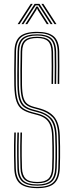

<svg xmlns="http://www.w3.org/2000/svg" viewBox="-20 -970 382 995"><path d="M174 5Q111 5 83.2 -19Q55.5 -43 54 -98Q53 -134.2 52.6 -162.4Q52.2 -190.5 52.6 -218.6Q53 -246.8 54 -283H62Q61 -246.2 60.6 -217.6Q60.2 -189 60.6 -161.1Q61 -133.2 62 -98.2Q63.5 -47.5 88.8 -24.5Q114 -1.5 174 -1.5Q229.8 -1.5 254.9 -23.9Q280 -46.2 282 -98.2Q283.2 -126 283.5 -154.6Q283.8 -183.2 283.4 -211.4Q283 -239.5 282 -265.8Q279.8 -333.5 253 -361.8Q226.2 -390 180 -402.2L153 -409.5Q129 -416 114.6 -427.5Q100.2 -439 93.6 -462.8Q87 -486.5 86 -529.5Q85.2 -567.5 85.6 -605.6Q86 -643.8 87 -702.5Q87.5 -743.8 107.5 -761.6Q127.5 -779.5 173 -779.5Q214.5 -779.5 234.2 -762Q254 -744.5 255 -701.2Q255.8 -670.8 255.8 -627.5Q255.8 -584.2 255 -535H247Q247.8 -579.2 247.8 -625.1Q247.8 -671 247 -701Q246 -740.2 228.5 -756.6Q211 -773 173 -773Q131.5 -773 113.5 -756.6Q95.5 -740.2 95 -702.5Q94.2 -655.8 93.8 -612Q93.2 -568.2 94 -529.8Q94.8 -489 100.9 -466.5Q107 -444 120.1 -433.2Q133.2 -422.5 155 -416.5L182 -409.2Q236.5 -394.8 262.1 -363Q287.8 -331.2 290 -266Q291 -239.5 291.4 -210.4Q291.8 -181.2 291.4 -152.4Q291 -123.5 290 -98Q287.8 -43 260.8 -19Q233.8 5 174 5ZM174 -7.8Q119.5 -7.8 95.4 -28.9Q71.2 -50 70 -98.5Q69.2 -130 68.8 -156.6Q68.2 -183.2 68.6 -212.9Q69 -242.5 70 -283H78Q77 -246 76.6 -217.4Q76.2 -188.8 76.6 -161Q77 -133.2 78 -98.8Q79.2 -54.2 101 -34.2Q122.8 -14.2 174 -14.2Q221.8 -14.2 243 -34Q264.2 -53.8 266 -99Q267 -121.5 267.4 -148.1Q267.8 -174.8 267.5 -204.4Q267.2 -234 266 -265.2Q264.8 -303.5 254.8 -327.8Q244.8 -352 225.4 -366.2Q206 -380.5 176.2 -388.2L149 -395.5Q121.5 -402.8 104.5 -415.2Q87.5 -427.8 79.2 -454.1Q71 -480.5 70 -529.2Q69.5 -554.8 69.5 -579.6Q69.5 -604.5 70 -634Q70.5 -663.5 71 -702.8Q71.8 -749.8 94.8 -771Q117.8 -792.2 173 -792.2Q222.2 -792.2 246.1 -772Q270 -751.8 271 -701.5Q271.8 -671.2 271.8 -627.8Q271.8 -584.2 271 -535H263Q263.8 -579 263.8 -625.5Q263.8 -672 263 -701.5Q262 -749.2 239.5 -767.5Q217 -785.8 173 -785.8Q122.2 -785.8 101 -766.1Q79.8 -746.5 79 -702.8Q78.2 -656 77.8 -611.9Q77.2 -567.8 78 -529.5Q79 -482.8 86.6 -457.8Q94.2 -432.8 110 -421Q125.8 -409.2 151 -402.5L178.2 -395.2Q222.2 -383.8 247 -356.6Q271.8 -329.5 274 -265.5Q275 -235 275.4 -206.2Q275.8 -177.5 275.4 -150.6Q275 -123.8 274 -98.8Q272.2 -50.2 249 -29Q225.8 -7.8 174 -7.8ZM174 -20.5Q128 -20.5 107.6 -38.8Q87.2 -57 86 -98.8Q85.2 -130.2 84.8 -156.6Q84.2 -183 84.6 -212.6Q85 -242.2 86 -283H94Q93 -246 92.6 -217.6Q92.2 -189.2 92.6 -161.5Q93 -133.8 94 -99Q95.2 -62 112.9 -44.5Q130.5 -27 174 -27Q213 -27 230.8 -43.9Q248.5 -60.8 250 -99.2Q251.2 -127.2 251.5 -155.2Q251.8 -183.2 251.4 -210.9Q251 -238.5 250 -264.8Q249 -299.2 240.2 -321Q231.5 -342.8 214.8 -355.4Q198 -368 172.5 -374.5L145 -381.8Q114.8 -389.8 95 -403Q75.2 -416.2 65.2 -445.1Q55.2 -474 54 -529Q53.2 -567.5 53.6 -605.5Q54 -643.5 55 -703Q55.8 -757.5 83.1 -781.2Q110.5 -805 173 -805Q230.2 -805 258 -782Q285.8 -759 287 -702Q287.5 -672.2 287.6 -627.9Q287.8 -583.5 287 -535H279Q279.8 -578.8 279.8 -625.8Q279.8 -672.8 279 -701.8Q277.8 -754.8 252.5 -776.6Q227.2 -798.5 173 -798.5Q114.8 -798.5 89.2 -776.4Q63.8 -754.2 63 -703Q62.2 -656.2 61.8 -611.9Q61.2 -567.5 62 -529.2Q63 -477 72.2 -449.2Q81.5 -421.5 100 -408.9Q118.5 -396.2 147 -388.8L174.5 -381.5Q202.8 -374.2 220.8 -360.5Q238.8 -346.8 247.8 -323.8Q256.8 -300.8 258 -265Q259 -235 259.4 -206.2Q259.8 -177.5 259.4 -150.6Q259 -123.8 258 -99Q256.2 -57 236.8 -38.8Q217.2 -20.5 174 -20.5ZM71.5 -845 139.5 -950H149.5L81.5 -845ZM91.5 -845 159.5 -950H184.5L252.5 -845H242.5L189 -927.5L179 -942.5H165L154.8 -927.5L101.5 -845ZM111.5 -845 161.2 -922.8 168 -935.8H176L183 -922.8L232.5 -845H222.5L175.8 -918.2L173 -926H171L168.2 -918.2L121.5 -845ZM262.5 -845 194.5 -950H204.5L272.5 -845Z"/></svg>

Font: Big Shoulders Inline Text Thin Thin
Style: Regular
Weight: 250
Version: Version 2.002